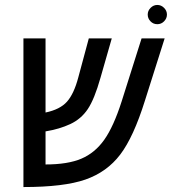

<svg xmlns="http://www.w3.org/2000/svg" viewBox="-20 -755 698 780"><path d="M165 -297.9Q223.6 -310.1 252 -341.8Q280.3 -373.5 297.9 -439.9L340.8 -599.1H434.1L388.2 -439Q363.8 -352.5 336.7 -312Q309.6 -271.5 265.6 -251Q221.7 -230.5 165 -221.2V-86.9Q255.4 -86.9 310.5 -110.4Q365.7 -133.8 403.6 -187.3Q441.4 -240.7 474.1 -342.8L555.2 -599.1H648.9L568.8 -346.2Q522.5 -198.2 468.5 -127.2Q414.6 -56.2 327.1 -25.6Q239.7 4.9 75.2 4.9V-599.1H165ZM580.1 -695.8Q580.1 -711.4 591.8 -723.1Q603.5 -734.9 619.1 -734.9Q634.8 -734.9 646.5 -723.1Q658.2 -711.4 658.2 -695.8Q658.2 -680.2 646.7 -668.5Q635.3 -656.7 619.1 -656.7Q602.5 -656.7 591.3 -668.5Q580.1 -680.2 580.1 -695.8Z"/></svg>

Font: Liberation Mono
Style: Italic
Weight: 400
Italic angle: -12°
Monospace: yes
Designer: Steve Matteson
Foundry: Ascender Corporation
Version: Version 2.1.5